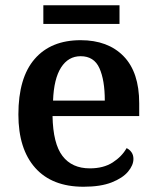

<svg xmlns="http://www.w3.org/2000/svg" viewBox="-20 -701 596 731"><path d="M298 10Q178 10 114 -62Q50 -134 50 -265Q50 -405 112 -476.5Q174 -548 287 -548Q391 -548 450.5 -487Q510 -426 510 -308V-259H180Q182 -154 218 -107Q254 -60 322 -60Q374 -60 409 -82.5Q444 -105 462 -137Q473 -132 480.5 -121.5Q488 -111 488 -96Q488 -72 467.5 -47.5Q447 -23 405 -6.5Q363 10 298 10ZM379 -318Q379 -396 358.5 -441.5Q338 -487 287 -487Q240 -487 212.5 -444Q185 -401 182 -318ZM145 -610V-681H435V-610Z"/></svg>

Font: Noto Serif Hentaigana SemiBold
Style: Regular
Weight: 600
Designer: Kazuhiro Yamada
Foundry: nipponia
Version: Version 1.000; ttfautohint (v1.8.4.7-5d5b)